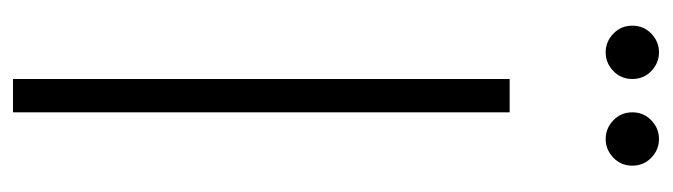

<svg xmlns="http://www.w3.org/2000/svg" viewBox="-380 -628 1009 288"><g transform="rotate(90 124.0 -484.5)"><path d="M99 0H149V-745H99ZM59 -889Q75 -889 87 -900.5Q99 -912 99 -929Q99 -946 87 -957.5Q75 -969 59 -969Q43 -969 31 -957.5Q19 -946 19 -929Q19 -912 31 -900.5Q43 -889 59 -889ZM189 -889Q205 -889 217 -900.5Q229 -912 229 -929Q229 -946 217 -957.5Q205 -969 189 -969Q173 -969 161 -957.5Q149 -946 149 -929Q149 -912 161 -900.5Q173 -889 189 -889Z"/></g></svg>

Font: Plus Jakarta Sans ExtraLight
Style: Regular
Weight: 200
Designer: Gumpita Rahayu
Foundry: Tokotype
Version: Version 2.004; ttfautohint (v1.8.3)